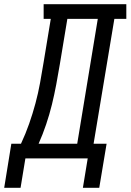

<svg xmlns="http://www.w3.org/2000/svg" viewBox="-76 -755 622 915"><path d="M-56 140 -22 -70H24Q46 -117 63 -165.5Q80 -214 93 -262.5Q106 -311 115 -360.5Q124 -410 132 -459L166 -665H132V-735H526V-665H469L370 -70H432L397 140H319L342 0H45L22 140ZM108 -70H292L390 -665H245L209 -448Q201 -400 192 -352Q183 -304 171.5 -257Q160 -210 144 -162.5Q128 -115 108 -70Z"/></svg>

Font: Iosevka Slab Oblique
Style: Regular
Weight: 400
Italic angle: -9°
Monospace: yes
Designer: Belleve Invis
Foundry: Belleve Invis
Version: Version 11.1.1; ttfautohint (v1.8.3)